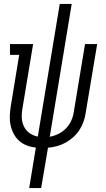

<svg xmlns="http://www.w3.org/2000/svg" viewBox="-20 -755 540 980"><path d="M129 205 163 -2Q139 -4 117 -12.5Q95 -21 78 -36Q61 -51 50 -72Q39 -93 34 -116Q29 -139 30 -163.5Q31 -188 35 -213L78 -475H31V-530H149L95 -204Q90 -179 91 -155Q92 -131 102 -110Q112 -89 131 -75.5Q150 -62 173 -58L285 -735H346L234 -57Q257 -61 279 -72Q301 -83 318 -101Q335 -119 344.5 -141Q354 -163 357 -186L414 -530H476L417 -177Q414 -155 406 -133Q398 -111 385 -91Q372 -71 353.5 -54.5Q335 -38 314 -26.5Q293 -15 270.5 -9Q248 -3 225 -1L190 205Z"/></svg>

Font: Iosevka Slab Light
Style: Italic
Weight: 300
Italic angle: -9°
Monospace: yes
Designer: Belleve Invis
Foundry: Belleve Invis
Version: Version 11.1.1; ttfautohint (v1.8.3)